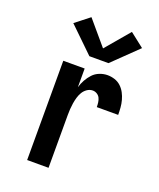

<svg xmlns="http://www.w3.org/2000/svg" viewBox="-142 -857 784 945"><g transform="rotate(20 250.0 -384.5)"><path d="M115 0V-520H227V-422Q233 -443 243.5 -462Q254 -481 268.5 -496.5Q283 -512 303.5 -520Q324 -528 345 -528Q364 -528 382.5 -522Q401 -516 415 -503Q429 -490 438 -473Q447 -456 452 -437.5Q457 -419 458.5 -400Q460 -381 460 -362H348Q348 -374 346.5 -386Q345 -398 340 -408.5Q335 -419 324.5 -425.5Q314 -432 302 -432Q286 -432 272.5 -422.5Q259 -413 251 -399.5Q243 -386 238.5 -370.5Q234 -355 231.5 -339Q229 -323 228 -307.5Q227 -292 227 -276V0ZM228 -585 98 -711 172 -769 278 -644 384 -769 458 -711 328 -585Z"/></g></svg>

Font: Zed Mono
Style: Bold
Weight: 700
Monospace: yes
Designer: Belleve Invis
Foundry: Belleve Invis
Version: Version 1.0.0; ttfautohint (v1.8.4)